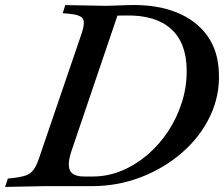

<svg xmlns="http://www.w3.org/2000/svg" viewBox="-53 -733 882 756"><path d="M-33 3 -22 -30 -2 -32Q31 -36 49.5 -42.5Q68 -49 79.5 -65Q91 -81 101 -111L267 -597Q283 -643 273.5 -659Q264 -675 218 -679L194 -681L204 -713L367 -710L455 -713Q563 -716 641.5 -684.5Q720 -653 763.5 -592Q807 -531 809 -443Q812 -354 773.5 -274Q735 -194 664.5 -132.5Q594 -71 502.5 -35.5Q411 0 307 0H120ZM279 -38H312Q371 -38 425.5 -60.5Q480 -83 527 -123Q574 -163 609 -216Q644 -269 663.5 -331Q683 -393 682 -458Q681 -565 620 -619.5Q559 -674 444 -672L363 -671L415 -688L230 -143Q211 -88 222 -63Q233 -38 279 -38Z"/></svg>

Font: Baskervville SemiBold
Style: Italic
Weight: 600
Italic angle: -18°
Version: Version 1.100